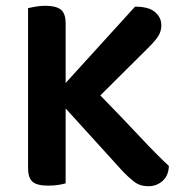

<svg xmlns="http://www.w3.org/2000/svg" viewBox="-20 -635 631 664"><path d="M207 -260V-1Q198 2 181.5 4.5Q165 7 146 7Q108 7 92.5 -6.5Q77 -20 77 -54V-607Q85 -609 102.5 -612Q120 -615 137 -615Q173 -615 190 -602Q207 -589 207 -554V-348L447 -612Q495 -612 516.5 -593Q538 -574 538 -548Q538 -527 527.5 -510.5Q517 -494 496 -473L327 -305Q405 -225 464 -162Q523 -99 564 -61Q563 -28 542.5 -9.5Q522 9 493 9Q464 9 444 -6.5Q424 -22 405 -42Z"/></svg>

Font: Baloo Chettan 2 SemiBold
Style: Regular
Weight: 600
Designer: Maithili Shingre, Unnati Kotecha and Ek Type
Foundry: Ek Type
Version: Version 1.640;hotconv 1.0.111;makeotfexe 2.5.65597; ttfautoh